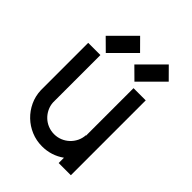

<svg xmlns="http://www.w3.org/2000/svg" viewBox="-209 -839 951 951"><g transform="rotate(45 267.0 -363.5)"><path d="M89.8 -607.9 210.4 -728.5 270.5 -668 150.4 -547.9ZM290.5 -607.9 411.1 -728.5 471.2 -668 351.1 -547.9ZM456.1 -522V2.4H370.6V-34.7Q318.4 2.4 253.9 2.4Q213.4 2.4 177.5 -12.7Q141.6 -27.8 114.5 -54Q87.4 -80.1 71 -115Q54.7 -149.9 53.2 -189.9V-522H138.7V-189.9Q140.1 -167.5 149.7 -147.9Q159.2 -128.4 174.6 -113.8Q189.9 -99.1 210.4 -90.8Q231 -82.5 253.9 -82.5Q276.4 -82.5 296.6 -90.8Q316.9 -99.1 332.5 -113.8Q348.1 -128.4 357.7 -147.9Q367.2 -167.5 368.7 -189.9H370.6V-522Z"/></g></svg>

Font: Proletarsk
Style: Regular
Weight: 400
Designer: Peter Wiegel, original typeface by Carl Albert Fahrenwaldt 1901
Foundry: Peter Wiegel
Version: Version 1.000 2010 initial release